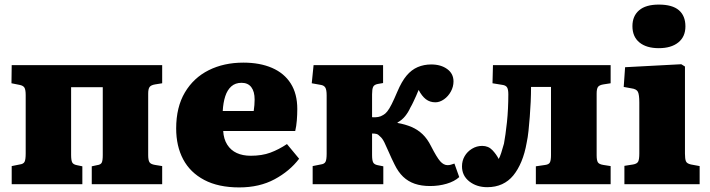

<svg xmlns="http://www.w3.org/2000/svg" viewBox="-20 -803 3093 837"><path d="M31 0V-79L66 -86Q82 -88 87 -97.5Q92 -107 92 -134V-388Q92 -412 86.5 -421Q81 -430 65 -433L30 -440L31 -519H687V-440L656 -435Q638 -432 632 -423.5Q626 -415 626 -395V-127Q626 -105 631.5 -96Q637 -87 656 -84L687 -79V0H380V-78L403 -83Q419 -85 423.5 -94Q428 -103 428 -127V-423H290V-128Q290 -105 294.5 -95.5Q299 -86 315 -83L339 -78V0Z M1023 14Q932 14 870.5 -18.5Q809 -51 778.5 -108.5Q748 -166 748 -243Q748 -336 786 -400Q824 -464 890 -497Q956 -530 1041 -530Q1113 -530 1166 -507Q1219 -484 1247.5 -439Q1276 -394 1276 -328Q1276 -304 1274 -278.5Q1272 -253 1267 -232H953Q955 -197 970.5 -172.5Q986 -148 1012 -136Q1038 -124 1073 -124Q1122 -124 1158.5 -137.5Q1195 -151 1231 -175L1284 -111Q1243 -57 1177 -21.5Q1111 14 1023 14ZM951 -319H1086Q1088 -333 1089 -345Q1090 -357 1090 -369Q1090 -404 1075.5 -423Q1061 -442 1033 -442Q1006 -442 988.5 -426.5Q971 -411 962 -383.5Q953 -356 951 -319Z M1855 8Q1817 8 1788 -2Q1759 -12 1737.5 -32.5Q1716 -53 1700 -86Q1686 -114 1675.5 -138.5Q1665 -163 1656 -181.5Q1647 -200 1637 -208Q1629 -217 1621.5 -219Q1614 -221 1602 -221V-127Q1602 -105 1606.5 -95.5Q1611 -86 1626 -83L1651 -78V0H1343V-79L1378 -86Q1394 -88 1399 -97.5Q1404 -107 1404 -133V-387Q1404 -412 1398 -421.5Q1392 -431 1378 -433L1339 -440L1347 -519H1650V-441L1627 -437Q1611 -434 1606.5 -424Q1602 -414 1602 -392V-292Q1617 -291 1628.5 -293Q1640 -295 1651 -302Q1659 -306 1668 -317Q1677 -328 1687.5 -349Q1698 -370 1712 -403Q1731 -448 1752.5 -473.5Q1774 -499 1801 -510.5Q1828 -522 1860 -522Q1902 -522 1929.5 -502Q1957 -482 1957 -448Q1957 -425 1945.5 -404Q1934 -383 1915.5 -370Q1897 -357 1878 -357Q1854 -357 1836.5 -370.5Q1819 -384 1805 -411Q1800 -398 1794 -385Q1788 -372 1782 -359Q1776 -346 1769 -334Q1760 -314 1746.5 -297Q1733 -280 1713 -269V-267Q1747 -261 1774 -249.5Q1801 -238 1822 -218Q1843 -198 1859 -166Q1884 -117 1899 -100Q1914 -83 1931 -83Q1939 -83 1945.5 -85Q1952 -87 1961 -90L1982 -31Q1961 -12 1927 -2Q1893 8 1855 8Z M2104 13Q2058 13 2026 -12Q1994 -37 1994 -78Q1994 -102 2005.5 -122Q2017 -142 2037.5 -154.5Q2058 -167 2082 -167Q2109 -167 2126.5 -148.5Q2144 -130 2154 -110Q2159 -118 2165 -136.5Q2171 -155 2177 -177Q2180 -193 2183.5 -217.5Q2187 -242 2190 -270.5Q2193 -299 2194.5 -330Q2196 -361 2196 -392Q2196 -413 2190.5 -422Q2185 -431 2170 -433L2127 -440L2129 -519H2642V-440L2610 -435Q2592 -432 2586.5 -423.5Q2581 -415 2581 -395V-126Q2581 -105 2586 -96Q2591 -87 2610 -84L2642 -79V0H2316V-78L2357 -84Q2373 -86 2377.5 -95.5Q2382 -105 2382 -127V-424H2295Q2295 -392 2293.5 -359Q2292 -326 2289.5 -294Q2287 -262 2284 -233Q2281 -204 2276 -181Q2268 -135 2253 -99Q2238 -63 2217.5 -38Q2197 -13 2168.5 0Q2140 13 2104 13Z M2702 0V-80L2740 -86Q2757 -89 2762 -98.5Q2767 -108 2767 -134V-356Q2767 -390 2761 -402.5Q2755 -415 2732 -418L2699 -424L2705 -510L2950 -523L2966 -513V-133Q2966 -111 2970 -100.5Q2974 -90 2992 -86L3030 -79V0ZM2852 -593Q2798 -593 2767.5 -618Q2737 -643 2737 -689Q2737 -733 2766 -758Q2795 -783 2852 -783Q2911 -783 2939.5 -758.5Q2968 -734 2968 -688Q2968 -643 2937 -618Q2906 -593 2852 -593Z"/></svg>

Font: Literata 18pt ExtraBold
Style: Regular
Weight: 800
Designer: Latin by Veronika Burian and Jose Scaglione. Greek by Irene Vlachou. Cyrillic by Vera Evstafieva.
Foundry: TypeTogether
Version: Version 3.103;gftools[0.9.29]